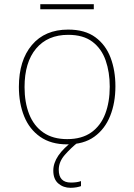

<svg xmlns="http://www.w3.org/2000/svg" viewBox="-20 -678 640 915"><path d="M300 10Q223 10 171.5 -26Q120 -62 95 -124Q70 -186 70 -264Q70 -390 132 -463.5Q194 -537 305 -537Q385 -537 434.5 -500.5Q484 -464 507 -403Q530 -342 530 -267Q530 -188 505 -125.5Q480 -63 429.5 -26.5Q379 10 300 10ZM300 -15Q370 -15 415 -47Q460 -79 481.5 -135.5Q503 -192 503 -265Q503 -334 483.5 -390Q464 -446 420.5 -479Q377 -512 305 -512Q207 -512 152 -446.5Q97 -381 97 -263Q97 -190 119 -134Q141 -78 186.5 -46.5Q232 -15 300 -15ZM316 217Q282 217 258 196.5Q234 176 234 135Q234 99 258 63.5Q282 28 334 -11L352 0Q318 27 289 60Q260 93 260 131Q260 192 318 192Q347 192 366 185V209Q358 212 345 214.5Q332 217 316 217ZM172 -634V-658H427V-634Z"/></svg>

Font: Noto Sans Mono Thin
Style: Regular
Weight: 100
Designer: Monotype Design Team
Foundry: Monotype Imaging Inc.
Version: Version 2.014